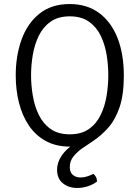

<svg xmlns="http://www.w3.org/2000/svg" viewBox="-20 -715 692 952"><path d="M58 -341Q58 -438.5 87 -519Q116 -599.5 175.5 -647.2Q235 -695 325.5 -695Q411 -695 471 -651Q531 -607 562.5 -527.2Q594 -447.5 594 -339.5Q594 -245 572.8 -183Q551.5 -121 516 -81Q480.5 -41 437.5 -13Q415 1.5 389 19.5Q363 37.5 344.5 60.5Q326 83.5 326 113Q326 139 341 152Q356 165 380 165Q397.5 165 414 159.2Q430.5 153.5 443 147Q450.5 153 455.8 162.5Q461 172 461 185Q444.5 198.5 417.8 207.8Q391 217 363 217Q320.5 217 291.8 193.8Q263 170.5 263 127Q263 90.5 285.5 57Q308 23.5 351 -4.5L359 11Q351 11.5 340.5 11.8Q330 12 327.5 12Q258 12 207.2 -15.8Q156.5 -43.5 123.5 -92.2Q90.5 -141 74.2 -205Q58 -269 58 -341ZM134 -342Q134 -293 142.5 -241.5Q151 -190 172 -146.2Q193 -102.5 230.5 -75.8Q268 -49 326 -49Q384 -49 421.5 -75.8Q459 -102.5 479.8 -146.2Q500.5 -190 508.8 -241.5Q517 -293 517 -342Q517 -391 508.8 -442.2Q500.5 -493.5 479.8 -537Q459 -580.5 421.5 -607.2Q384 -634 326 -634Q268 -634 230.5 -607.2Q193 -580.5 172 -537Q151 -493.5 142.5 -442.2Q134 -391 134 -342Z"/></svg>

Font: Signika Negative Light
Style: Regular
Weight: 300
Designer: Anna Giedry
Foundry: Anna Giedry
Version: Version 2.001